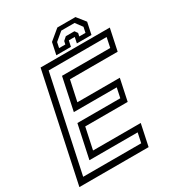

<svg xmlns="http://www.w3.org/2000/svg" viewBox="-216 -971 1003 1093"><g transform="rotate(-30 285.0 -425.0)"><path d="M-17 0 132 -700H587L557 -558.5H243.5L214.5 -424H493.5L463.5 -282.5H184.5L154.5 -141.5H468L438 0ZM31 -40H412.5L426 -104H109L155.5 -321.5H437.5L451 -385.5H169L214 -598H531L544.5 -662.5H163.5ZM447.5 -849.5 492 -793.5 475.5 -715.5H379.5L387.5 -753.5H348.5L340.5 -715.5H244.5L261 -793.5L328.5 -849.5ZM426.5 -823H339L286 -778.5L278.5 -743H319.5L324 -763.5L345.5 -782.5H402L415.5 -763.5L411 -743H452L459.5 -778.5Z"/></g></svg>

Font: Tourney
Style: Italic
Weight: 400
Italic angle: -12°
Version: Version 1.015